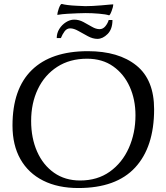

<svg xmlns="http://www.w3.org/2000/svg" viewBox="-20 -931 838 968"><path d="M375 17Q272 17 197.5 -20.5Q123 -58 83 -128.5Q43 -199 43 -298Q43 -483 140.5 -578Q238 -673 423 -673Q578 -673 667.5 -601Q757 -529 757 -380Q757 -190 661.5 -86.5Q566 17 375 17ZM384 -21Q471 -21 533.5 -65.5Q596 -110 629.5 -185Q663 -260 663 -350Q663 -429 634 -493.5Q605 -558 550.5 -596.5Q496 -635 419 -635Q332 -635 268.5 -594Q205 -553 171 -482Q137 -411 137 -321Q137 -235 167 -167Q197 -99 252.5 -60Q308 -21 384 -21ZM471 -735Q448 -735 423 -748.5Q398 -762 375 -775Q352 -788 334 -788Q317 -788 306 -773.5Q295 -759 287 -739H266Q266 -764 279 -785Q292 -806 312.5 -819Q333 -832 354 -832Q378 -832 400.5 -820Q423 -808 443.5 -796Q464 -784 482 -784Q499 -784 511 -798.5Q523 -813 528 -830H547Q547 -784 522.5 -759.5Q498 -735 471 -735ZM529 -854Q514 -859 479 -862Q444 -865 412 -865Q397 -865 372 -864Q347 -863 320 -861.5Q293 -860 270 -856Q269 -856 269 -858Q269 -866 277 -890Q286 -913 292 -911Q302 -908 322 -905.5Q342 -903 366 -902Q390 -901 410 -900Q424 -900 447.5 -901Q471 -902 491 -904Q522 -907 535 -908Q548 -909 550 -909Q551 -909 551 -907Q551 -898 543 -876Q534 -852 529 -854Z"/></svg>

Font: Luxurious Roman
Style: Regular
Weight: 400
Designer: Robert E. Leuschke
Foundry: Robert E. Leuschke
Version: Version 1.010; ttfautohint (v1.8.3)